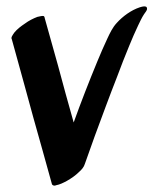

<svg xmlns="http://www.w3.org/2000/svg" viewBox="-20 -562 496 602"><path d="M418 -539C391 -530 365 -511 346 -490C333 -476 325 -459 317 -442C306 -418 295 -394 285 -369C259 -306 234 -242 211 -178C194 -237 178 -297 162 -356L120 -506C120 -507 120 -508 119 -509C119 -511 117 -512 114 -512C108 -512 99 -509 97 -509C84 -504 70 -497 58 -488C46 -480 34 -471 25 -460C25 -459 16 -449 16 -443C16 -442 16 -440 17 -439L57 -294C75 -227 94 -159 113 -92L143 16C145 19 148 20 151 20C152 20 154 20 155 19C167 17 179 11 190 5C204 -3 217 -12 228 -23C236 -30 243 -38 246 -48L277 -135C300 -197 323 -260 347 -321C359 -354 372 -386 385 -418C394 -440 403 -461 413 -482C419 -494 424 -506 432 -518C434 -520 434 -521 434 -521C434 -521 441 -529 441 -534C441 -536 441 -537 440 -539C439 -541 436 -542 433 -542C428 -542 421 -540 418 -539Z"/></svg>

Font: Petaluma Script
Style: Regular
Weight: 400
Designer: Daniel Spreadbury
Foundry: Steinberg Media Technologies GmbH
Version: Version 1.10